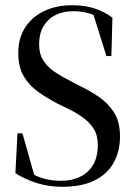

<svg xmlns="http://www.w3.org/2000/svg" viewBox="-20 -700 521 736"><path d="M218 16Q166 16 120.5 1.5Q75 -13 39 -36L47 -189H66L116 -12L71 -39L69 -53Q97 -36 119 -26Q141 -16 164 -11.5Q187 -7 215 -7Q255 -7 286.5 -22Q318 -37 336.5 -67.5Q355 -98 355 -145Q355 -182 338.5 -207.5Q322 -233 294.5 -252Q267 -271 235 -286L202 -302Q164 -322 129 -346Q94 -370 72 -406Q50 -442 50 -497Q50 -553 76 -594Q102 -635 149 -657.5Q196 -680 257 -680Q306 -680 344.5 -667Q383 -654 411 -632L407 -485H388L335 -654L385 -634L387 -607Q356 -638 326 -647.5Q296 -657 260 -657Q224 -657 195 -643.5Q166 -630 148 -601.5Q130 -573 130 -529Q130 -493 146.5 -467.5Q163 -442 191 -423.5Q219 -405 251 -389L283 -372Q323 -353 358.5 -329Q394 -305 417 -269Q440 -233 440 -177Q440 -120 415.5 -76Q391 -32 342 -8Q293 16 218 16Z"/></svg>

Font: Source Serif 4 60pt SemiBold
Style: Regular
Weight: 600
Version: Version 4.004;hotconv 1.0.116;makeotfexe 2.5.65601